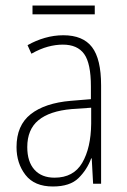

<svg xmlns="http://www.w3.org/2000/svg" viewBox="-20 -667 460 697"><path d="M210 -539Q281 -539 314 -496Q347 -453 347 -357V0H318L313 -92H311Q296 -51 265 -20.5Q234 10 172 10Q105 10 72.5 -32Q40 -74 40 -133Q40 -212 91.5 -252.5Q143 -293 237 -301L310 -307V-353Q310 -437 285.5 -471Q261 -505 208 -505Q182 -505 154 -497.5Q126 -490 94 -472L80 -503Q110 -520 143 -529.5Q176 -539 210 -539ZM240 -271Q160 -264 119.5 -230.5Q79 -197 79 -133Q79 -80 105 -51Q131 -22 178 -22Q247 -22 278.5 -76Q310 -130 311 -218V-276ZM324 -647V-615H98V-647Z"/></svg>

Font: Noto Sans Lao Looped Condensed ExtraLight
Style: Regular
Weight: 200
Width: 3
Designer: Mark Frömberg, Ben Mitchell
Foundry: The Fontpad Ltd
Version: Version 1.002; ttfautohint (v1.8.4.7-5d5b)